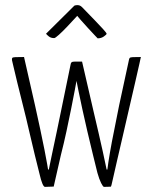

<svg xmlns="http://www.w3.org/2000/svg" viewBox="-20 -723 597 751"><path d="M387 8Q383 8 375.5 -7Q368 -22 361 -47L344 -116Q332 -164 321.5 -210Q311 -256 302 -296.5Q293 -337 287 -367.5Q281 -398 277.5 -415.5Q274 -433 274 -433L267 -465Q266 -471 268.5 -476.5Q271 -482 279 -482H301L346 -287Q356 -244 365.5 -203.5Q375 -163 382 -130.5Q389 -98 393 -79Q397 -60 397 -60H400Q403 -85 410 -126Q417 -167 427 -215.5Q437 -264 446 -311L484 -487Q485 -494 487.5 -496.5Q490 -499 499.5 -499.5Q509 -500 531 -500Q531 -500 525 -472.5Q519 -445 508.5 -400Q498 -355 485.5 -300.5Q473 -246 460.5 -192Q448 -138 437.5 -93Q427 -48 421 -20.5Q415 7 414 7Q414 7 405 7.5Q396 8 387 8ZM156 8Q151 8 145.5 -5.5Q140 -19 135 -41Q127 -73 116 -117.5Q105 -162 93.5 -212.5Q82 -263 69.5 -312Q57 -361 47.5 -400.5Q38 -440 32.5 -463.5Q27 -487 27 -487Q26 -494 28 -496.5Q30 -499 40.5 -499.5Q51 -500 74 -500L117 -311Q128 -262 137.5 -217Q147 -172 154 -137Q161 -102 164.5 -81Q168 -60 168 -60H171Q175 -81 183.5 -120.5Q192 -160 201.5 -205.5Q211 -251 219 -290L256 -470Q257 -477 260 -479.5Q263 -482 272 -482H284Q290 -482 291.5 -479.5Q293 -477 291.5 -473Q290 -469 289 -465L284 -433Q284 -433 281 -416Q278 -399 272 -367.5Q266 -336 258 -296Q250 -256 240 -209.5Q230 -163 218 -116L190 7Q190 7 183.5 7Q177 7 169 7.5Q161 8 156 8ZM362 -573Q362 -573 350.5 -585Q339 -597 324 -613.5Q309 -630 296.5 -644Q284 -658 282 -661Q282 -661 270 -648Q258 -635 241.5 -617.5Q225 -600 210.5 -587Q196 -574 192 -574Q179 -574 171 -580.5Q163 -587 160 -591L271 -701Q276 -703 283 -703Q287 -703 291.5 -701.5Q296 -700 301 -695Q301 -695 315.5 -680Q330 -665 349 -645.5Q368 -626 382.5 -610Q397 -594 397 -591Q397 -588 386.5 -580.5Q376 -573 362 -573Z"/></svg>

Font: Yanone Kaffeesatz Light
Style: Regular
Weight: 300
Designer: Yanone (Cyrillic: Daniel Pouzeot, Huerta Tipografica, and Cyreal)
Foundry: Yanone
Version: Version 2.003